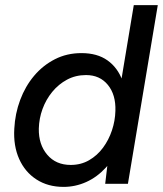

<svg xmlns="http://www.w3.org/2000/svg" viewBox="-20 -720 638 752"><path d="M392 0 403 -93 504 -700H598L481 0ZM229 12Q168 12 123 -17Q78 -46 55 -97.5Q32 -149 36 -216Q39 -275 59 -328.5Q79 -382 113.5 -423Q148 -464 195 -488Q242 -512 299 -512Q361 -512 401 -483.5Q441 -455 459.5 -404.5Q478 -354 474 -286Q471 -213 450 -157Q429 -101 394.5 -63.5Q360 -26 317.5 -7Q275 12 229 12ZM257 -74Q297 -74 329 -92.5Q361 -111 383.5 -141.5Q406 -172 418.5 -209.5Q431 -247 432 -286Q434 -349 402.5 -387.5Q371 -426 317 -426Q276 -426 242.5 -408Q209 -390 184.5 -360Q160 -330 146.5 -293Q133 -256 132 -216Q131 -154 165 -114Q199 -74 257 -74Z"/></svg>

Font: Figtree Light Medium
Style: Italic
Weight: 500
Italic angle: -9.5°
Version: Version 2.000